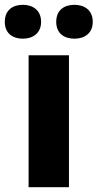

<svg xmlns="http://www.w3.org/2000/svg" viewBox="-46 -779 406 799"><path d="M-26 -688C-26 -640 7 -618 49 -618C90 -618 125 -640 125 -688C125 -737 90 -759 49 -759C7 -759 -26 -737 -26 -688ZM188 -688C188 -640 221 -618 264 -618C305 -618 340 -640 340 -688C340 -737 305 -759 264 -759C221 -759 188 -737 188 -688ZM241 0V-549H73V0Z"/></svg>

Font: Noto Sans Ethiopic ExtraBold
Style: Regular
Weight: 800
Designer: Monotype Design Team
Foundry: Monotype Imaging Inc.
Version: Version 2.102